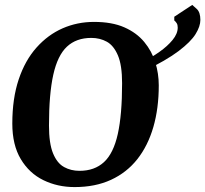

<svg xmlns="http://www.w3.org/2000/svg" viewBox="-20 -749 834 780"><path d="M283 11Q214 11 156.5 -17Q99 -45 64.5 -102.5Q30 -160 30 -247Q30 -349 56 -426.5Q82 -504 128.5 -556Q175 -608 234.5 -634Q294 -660 362 -660Q435 -660 485 -638Q535 -616 566 -578.5Q597 -541 611 -495.5Q625 -450 625 -402Q625 -309 603 -233Q581 -157 538 -102.5Q495 -48 431 -18.5Q367 11 283 11ZM303 -55Q364 -55 402.5 -90.5Q441 -126 458.5 -204.5Q476 -283 476 -411Q476 -484 459 -524Q442 -564 414 -579.5Q386 -595 351 -595Q290 -595 252 -559.5Q214 -524 196.5 -445.5Q179 -367 179 -239Q179 -166 195.5 -126Q212 -86 240 -70.5Q268 -55 303 -55ZM565 -460V-500Q596 -516 628 -538.5Q660 -561 681 -586.5Q702 -612 702 -637Q702 -648 698 -654.5Q694 -661 688 -666V-681L761 -729Q765 -726 779.5 -712.5Q794 -699 794 -668Q794 -642 774.5 -610.5Q755 -579 705.5 -541.5Q656 -504 565 -460Z"/></svg>

Font: Faustina VF Beta
Style: Italic
Weight: 400
Italic angle: -8°
Designer: Alfonso Garcia
Foundry: Omnibus-Type
Version: Version 1.006